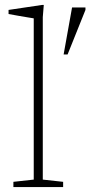

<svg xmlns="http://www.w3.org/2000/svg" viewBox="-20 -754 364 774"><path d="M152.5 -30 234.5 -21V0H34V-21L116 -30V-680Q109.5 -681 92.8 -683.8Q76 -686.5 55 -690.2Q34 -694 14.5 -697.5V-714L149 -734H156.5L152.5 -685ZM236.5 -534.5 270.5 -724H324.5V-714L252.5 -534.5Z"/></svg>

Font: Newsreader 9pt ExtraLight
Style: Regular
Weight: 250
Designer: Hugues Gentile
Foundry: Production Type
Version: Version 1.003